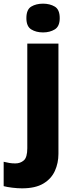

<svg xmlns="http://www.w3.org/2000/svg" viewBox="-77 -788 412 1048"><path d="M67 -689Q67 -736 93.5 -752Q120 -768 158 -768Q195 -768 222 -752Q249 -736 249 -689Q249 -644 222 -627.5Q195 -611 158 -611Q120 -611 93.5 -627.5Q67 -644 67 -689ZM43 240Q19 240 -10 236.5Q-39 233 -57 228V95Q-41 99 -26 101.5Q-11 104 7 104Q34 104 53 87.5Q72 71 72 21V-550H242V52Q242 102 222.5 145Q203 188 159.5 214Q116 240 43 240Z"/></svg>

Font: Noto Kufi Arabic ExtraBold
Style: Regular
Weight: 800
Designer: Monotype Design Team, David Williams, Khaled Hosny
Foundry: Google LLC
Version: Version 2.109; ttfautohint (v1.8.4.7-5d5b)